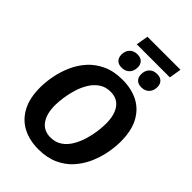

<svg xmlns="http://www.w3.org/2000/svg" viewBox="-279 -1070 1191 1191"><g transform="rotate(45 316.5 -474.0)"><path d="M296.7 12.5Q219.2 12.5 160 -17.9Q100.8 -48.3 67.1 -110.4Q33.3 -172.5 33.3 -266.7Q33.3 -315 43.8 -369.2Q54.2 -423.3 77.1 -475.4Q100 -527.5 137.9 -569.6Q175.8 -611.7 231.2 -637.1Q286.7 -662.5 361.7 -662.5Q440 -662.5 499.2 -632.1Q558.3 -601.7 591.7 -539.6Q625 -477.5 625 -383.3Q625 -335 614.6 -280.4Q604.2 -225.8 580.8 -173.8Q557.5 -121.7 519.6 -79.6Q481.7 -37.5 426.2 -12.5Q370.8 12.5 296.7 12.5ZM297.5 -92.5Q341.7 -92.5 373.3 -114.2Q405 -135.8 425.8 -171.2Q446.7 -206.7 459.2 -247.9Q471.7 -289.2 476.7 -328.3Q481.7 -367.5 481.7 -395.8Q481.7 -472.5 451.2 -515Q420.8 -557.5 361.7 -557.5Q318.3 -557.5 286.7 -535.8Q255 -514.2 233.8 -479.2Q212.5 -444.2 200 -402.9Q187.5 -361.7 182.1 -322.5Q176.7 -283.3 176.7 -254.2Q176.7 -178.3 207.9 -135.4Q239.2 -92.5 297.5 -92.5ZM268.3 -880 281.7 -960H571.7L558.3 -880ZM304.2 -710.8Q275.8 -710.8 260.8 -726.2Q245.8 -741.7 245.8 -767.5Q245.8 -800 264.6 -819.6Q283.3 -839.2 315.8 -839.2Q344.2 -839.2 359.2 -823.8Q374.2 -808.3 374.2 -783.3Q374.2 -750.8 355.4 -730.8Q336.7 -710.8 304.2 -710.8ZM476.7 -710.8Q448.3 -710.8 433.3 -726.2Q418.3 -741.7 418.3 -767.5Q418.3 -800 437.1 -819.6Q455.8 -839.2 488.3 -839.2Q516.7 -839.2 531.7 -823.8Q546.7 -808.3 546.7 -783.3Q546.7 -750.8 527.9 -730.8Q509.2 -710.8 476.7 -710.8Z"/></g></svg>

Font: Familjen Grotesk
Style: Bold Italic
Weight: 700
Italic angle: -9.46201°
Designer: Anders Wikstroem, Jonas Baeckman, Matilda Gysing, Kristian Moeller
Foundry: Familjen STHLM AB
Version: Version 2.002; ttfautohint (v1.8.4.7-5d5b)